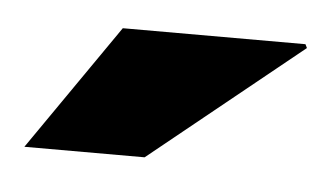

<svg xmlns="http://www.w3.org/2000/svg" viewBox="-27 -759 349 202"><g transform="rotate(5 147.5 -658.5)"><path d="M291 -721.2 130.9 -591.8H3.9L96.2 -725.1H289.1Z"/></g></svg>

Font: Archivo-RBTV
Style: Regular
Weight: 500
Designer: Hector Gatti
Foundry: Hector Gatti
Version: ""